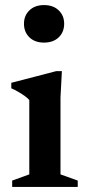

<svg xmlns="http://www.w3.org/2000/svg" viewBox="-20 -737 344 757"><path d="M153.5 -569Q117.5 -569 96 -589.8Q74.5 -610.5 74.5 -643.5Q74.5 -675.5 96 -696.2Q117.5 -717 153.5 -717Q190 -717 211.5 -696.2Q233 -675.5 233 -643.5Q233 -610.5 211.5 -589.8Q190 -569 153.5 -569ZM224 -456.5 218.5 -353V-49.5L286.5 -25V0H28V-25L95.5 -49.5V-342.5Q89.5 -350 78 -358.2Q66.5 -366.5 52.8 -374.5Q39 -382.5 24.5 -389V-410.5L201.5 -456.5Z"/></svg>

Font: Newsreader 16pt 16pt SemiBold
Style: Regular
Weight: 600
Version: Version 1.003